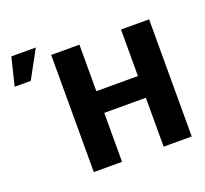

<svg xmlns="http://www.w3.org/2000/svg" viewBox="-336 -938 1171 1095"><g transform="rotate(-20 249.5 -390.5)"><path d="M647.9 0H477.5V-296.9H225.1V0H53.7V-710.9H225.1V-428.7H477.5V-710.9H647.9ZM-162.6 -780.8H-14.2L-106.4 -611.8H-204.1Z"/></g></svg>

Font: Roboto Black
Style: Regular
Weight: 900
Designer: Google
Version: Version 2.134; 2016